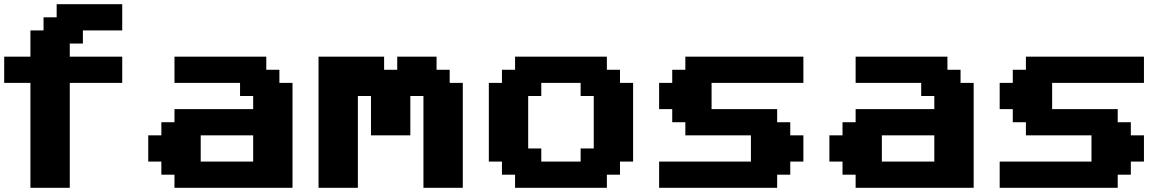

<svg xmlns="http://www.w3.org/2000/svg" viewBox="-20 -895 5596 915"><path d="M125 0H312.5V-500H562.5V-625H312.5V-687.5H375V-750H562.5V-875H250V-812.5H187.5V-750H125V-625H0V-500H125Z M811.5 0H1374V-500H1311.5V-562.5H1249V-625H811.5V-500H1124V-437.5H1186.5V-375H811.5V-312.5H749V-250H686.5V-125H749V-62.5H811.5ZM1186.5 -125H936.5V-250H1186.5Z M1998 0H2185.5V-500H2123V-562.5H2060.5V-625H1873V-562.5H1810.5V-625H1498V0H1685.5V-437.5H1748V-250H1935.5V-437.5H1998Z M2434.6 0H2872.1V-62.5H2934.6V-125H2997.1V-500H2934.6V-562.5H2872.1V-625H2434.6V-562.5H2372.1V-500H2309.6V-125H2372.1V-62.5H2434.6ZM2747.1 -125H2559.6V-187.5H2497.1V-437.5H2559.6V-500H2747.1V-437.5H2809.6V-187.5H2747.1Z M3121.1 0H3683.6V-62.5H3746.1V-125H3808.6V-250H3746.1V-312.5H3683.6V-375H3371.1V-500H3808.6V-625H3246.1V-562.5H3183.6V-500H3121.1V-375H3183.6V-312.5H3246.1V-250H3558.6V-125H3121.1Z M4057.6 0H4620.1V-500H4557.6V-562.5H4495.1V-625H4057.6V-500H4370.1V-437.5H4432.6V-375H4057.6V-312.5H3995.1V-250H3932.6V-125H3995.1V-62.5H4057.6ZM4432.6 -125H4182.6V-250H4432.6Z M4744.1 0H5306.6V-62.5H5369.1V-125H5431.6V-250H5369.1V-312.5H5306.6V-375H4994.1V-500H5431.6V-625H4869.1V-562.5H4806.6V-500H4744.1V-375H4806.6V-312.5H4869.1V-250H5181.6V-125H4744.1Z"/></svg>

Font: Faithful 32x
Style: Semibold
Weight: 400
Foundry: Faithful Resource Pack
Version: Version 1.0; January 27, 2023